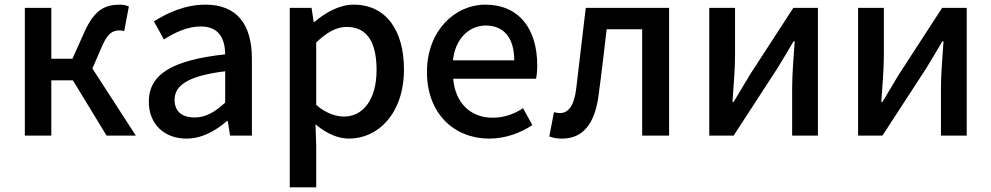

<svg xmlns="http://www.w3.org/2000/svg" viewBox="-20 -584 4270 827"><path d="M87 0H201V-238H294L439 0H565L378 -289L419 -384C445 -444 467 -453 496 -453C504 -453 508 -452 515 -450L535 -556C524 -561 511 -564 498 -564C432 -564 387 -542 344 -447L292 -331H201V-550H87Z M783 13C849 13 908 -20 958 -63H961L971 0H1065V-331C1065 -477 1002 -564 865 -564C777 -564 700 -528 643 -492L686 -414C733 -444 787 -470 845 -470C926 -470 949 -414 950 -350C721 -325 621 -264 621 -146C621 -49 688 13 783 13ZM818 -78C769 -78 732 -100 732 -154C732 -215 787 -257 950 -277V-142C905 -101 866 -78 818 -78Z M1228 -550V223H1342V45L1339 -49C1340 -48 1341 -47 1342 -46C1388 -8 1436 13 1484 13C1608 13 1720 -95 1720 -285C1720 -453 1643 -564 1503 -564C1442 -564 1382 -530 1335 -490H1331L1322 -550ZM1342 -132V-401C1389 -446 1430 -468 1473 -468C1565 -468 1602 -397 1602 -282C1602 -153 1542 -82 1462 -82C1428 -82 1385 -95 1342 -132Z M2087 13C2159 13 2222 -12 2273 -45L2233 -118C2193 -92 2151 -77 2102 -77C2007 -77 1941 -140 1932 -245H2289C2292 -258 2294 -281 2294 -303C2294 -459 2216 -564 2070 -564C1941 -564 1819 -453 1819 -274C1819 -93 1938 13 2087 13ZM1931 -324C1941 -420 2003 -474 2072 -474C2152 -474 2195 -419 2195 -324Z M2401 13C2490 13 2542 -50 2558 -172C2571 -267 2582 -364 2593 -458H2746V0H2862V-550H2503C2489 -434 2476 -318 2462 -203C2453 -128 2428 -97 2392 -97C2382 -97 2374 -99 2366 -101L2346 4C2363 10 2379 13 2401 13Z M3035 -550V0H3140L3328 -289C3348 -321 3378 -372 3398 -406H3403C3398 -335 3392 -262 3392 -205V0H3503V-550H3397L3210 -262C3191 -229 3159 -178 3140 -145H3135C3140 -215 3146 -288 3146 -345V-550Z M3676 -550V0H3781L3969 -289C3989 -321 4019 -372 4039 -406H4044C4039 -335 4033 -262 4033 -205V0H4144V-550H4038L3851 -262C3832 -229 3800 -178 3781 -145H3776C3781 -215 3787 -288 3787 -345V-550Z"/></svg>

Font: Kinto Sans Med
Style: Regular
Weight: 500
Designer: Authors: Ryoko NISHIZUKA  (kana & ideographs); Paul D. Hunt (Latin, Greek & Cyrillic); Wenlong ZHANG  (bopomofo); Sandol
Foundry: Adobe Systems Incorporated, ookami Inc.
Version: Version 0.001